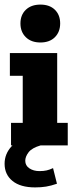

<svg xmlns="http://www.w3.org/2000/svg" viewBox="-30 -633 334 836"><path d="M18 0V-98H69V-303H13V-402H219V-98H265V0ZM146 -448Q106 -448 82.5 -471Q59 -494 59 -531Q59 -568 82.5 -590.5Q106 -613 146 -613Q186 -613 209 -590.5Q232 -568 232 -531Q232 -494 209 -471Q186 -448 146 -448ZM123 183Q59 183 24.5 155Q-10 127 -10 80Q-10 37 20.5 4Q51 -29 101 -45L147 0Q109 11 94.5 30Q80 49 80 67Q80 88 98 100Q116 112 142 112Q160 112 173 109Q186 106 201 99L218 167Q192 176 170.5 179.5Q149 183 123 183Z"/></svg>

Font: Rokkitt ExtraBold
Style: Regular
Weight: 800
Version: Version 3.103